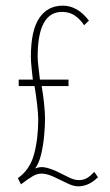

<svg xmlns="http://www.w3.org/2000/svg" viewBox="-20 -643 390 678"><path d="M54 8 43 -14Q85 -43 100 -97.5Q115 -152 115 -222Q115 -241 111 -275Q107 -309 102 -339H46V-362H96Q94 -379 91.5 -403Q89 -427 89 -442Q89 -535 118.5 -579Q148 -623 202 -623Q254 -623 294 -570L277 -554Q264 -574 245 -587.5Q226 -601 199 -601Q113 -601 113 -443Q113 -427 116 -404.5Q119 -382 121 -362H222V-339H127Q132 -312 135.5 -279Q139 -246 139 -224Q139 -199 136 -165Q133 -131 125.5 -99Q118 -67 104 -48Q122 -56 143 -51Q164 -46 185 -35.5Q206 -25 224.5 -16Q243 -7 258 -7Q276 -7 288.5 -15Q301 -23 313 -36L326 -17Q308 0 291 7.5Q274 15 256 15Q239 15 216 3.5Q193 -8 169 -19Q145 -30 126 -30Q111 -30 95 -20.5Q79 -11 54 8Z"/></svg>

Font: Inconsolata ExtraCondensed ExtraLight
Style: Regular
Weight: 200
Width: 2
Monospace: yes
Designer: Raph Levien, Cyreal, Brenton Simpson
Foundry: Raph Levien, Cyreal, Google
Version: Version 3.001; ttfautohint (v1.8.2.53-6de2)